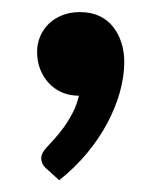

<svg xmlns="http://www.w3.org/2000/svg" viewBox="-20 -164 274 326"><path d="M59 122.5Q50 115 50 104Q50 100 52.8 95Q55.5 90 59.5 86Q65 80 73 71.2Q81 62.5 89 51.2Q97 40 103.8 26.8Q110.5 13.5 114 -1.5Q98 -1.5 85 -7.2Q72 -13 62.8 -23Q53.5 -33 48.2 -46.5Q43 -60 43 -76Q43 -90 48.2 -102.2Q53.5 -114.5 63 -123.8Q72.5 -133 86 -138.2Q99.5 -143.5 115.5 -143.5Q134.5 -143.5 148.8 -136.8Q163 -130 172.2 -118.2Q181.5 -106.5 186.2 -91.2Q191 -76 191 -59Q191 -35 183.8 -8.5Q176.5 18 162.5 44.5Q148.5 71 127.8 96Q107 121 80.5 142Z"/></svg>

Font: LatoLatin
Style: Bold
Weight: 700
Designer: Lukasz Dziedzic with Adam Twardoch and Botio Nikoltchev
Foundry: tyPoland Lukasz Dziedzic
Version: Version 2.015; 2015-08-06; http://www.latofonts.com/